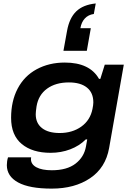

<svg xmlns="http://www.w3.org/2000/svg" viewBox="-20 -905 769 1123"><path d="M540 -884.8 528.8 -823.2Q496.6 -818.8 476.3 -797.1Q456.1 -775.4 450.2 -740.2H511.2L487.8 -607.9H351.1L372.1 -724.1Q385.7 -799.8 426 -838.6Q466.3 -877.4 540 -884.8ZM282.2 198.2Q151.9 198.2 85.9 162.1Q20 126 20 61Q20 37.6 26.9 15.1H162.1Q161.1 21 161.1 25.9Q161.1 56.2 193.1 73.5Q225.1 90.8 283.2 90.8Q371.6 90.8 421.9 52Q472.2 13.2 482.9 -48.8Q483.9 -56.2 486.6 -69.6Q489.3 -83 490.2 -89.8H481.9Q444.3 -51.8 390.6 -31.5Q336.9 -11.2 275.9 -11.2Q169.4 -11.2 107.2 -62.7Q44.9 -114.3 44.9 -215.8Q44.9 -313 83 -386.2Q122.1 -460.9 194.6 -500Q267.1 -539.1 358.9 -539.1Q504.9 -539.1 559.1 -443.8H566.9L592.8 -526.9H704.1L618.2 -39.1Q597.7 76.2 507.3 137.2Q417 198.2 282.2 198.2ZM329.1 -127Q402.8 -127 455.3 -164.3Q507.8 -201.7 521 -268.1Q525.9 -292 525.9 -306.2Q525.9 -362.8 488.5 -392.8Q451.2 -422.9 382.8 -422.9Q305.7 -422.9 255.4 -386.5Q205.1 -350.1 193.8 -283.2Q189 -251 189 -236.8Q189 -184.6 225.6 -155.8Q262.2 -127 329.1 -127Z"/></svg>

Font: Archivo Expanded SemiBold
Style: Italic
Weight: 600
Width: 7
Italic angle: -10°
Designer: Hector Gatti
Foundry: Omnibus-Type
Version: Version 2.001